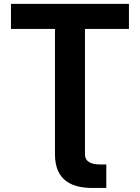

<svg xmlns="http://www.w3.org/2000/svg" viewBox="-20 -747 708 972"><path d="M410.2 33.4V-600.5H632.8V-727.3H35.5V-600.5H258.2V33.4C258.2 174 353.3 204.5 447.8 204.5H518.1V85.6H487.9C448.9 85.6 410.2 76 410.2 33.4Z"/></svg>

Font: Magic Ui Pro
Style: Bold
Weight: 700
Designer: Stefan Endress, Andreas Faust
Version: Version 1.000;FEAKit 1.0